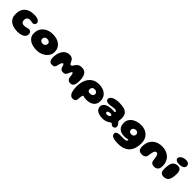

<svg xmlns="http://www.w3.org/2000/svg" viewBox="463 -2472 4542 4542"><g transform="rotate(45 2734.0 -201.5)"><path d="M337.5 39Q273 39 215.2 24.8Q157.5 10.5 112.8 -21.5Q68 -53.5 42.2 -104.5Q16.5 -155.5 16.5 -229Q16.5 -304.5 38.2 -360.8Q60 -417 102.2 -455Q144.5 -493 205.8 -511.8Q267 -530.5 345.5 -530.5Q409 -530.5 449.2 -516.8Q489.5 -503 509 -480.5Q528.5 -458 528.5 -431.5Q528.5 -411 518 -394.2Q507.5 -377.5 490.8 -368Q474 -358.5 456 -358.5Q440.5 -358.5 427.2 -362Q414 -365.5 397.5 -368.8Q381 -372 355.5 -372Q334 -372 316.2 -365Q298.5 -358 285.2 -344.8Q272 -331.5 264.8 -313.2Q257.5 -295 257.5 -272.5Q257.5 -237.5 268.8 -215.8Q280 -194 301.2 -184Q322.5 -174 353 -174Q374.5 -174 395.5 -177.8Q416.5 -181.5 436 -186.5Q455.5 -191.5 471 -195.5Q486.5 -199.5 496 -199.5Q527.5 -199.5 545.5 -185.2Q563.5 -171 571 -150Q578.5 -129 578.5 -109Q578.5 -70 559.5 -42Q540.5 -14 507.5 4Q474.5 22 430.8 30.5Q387 39 337.5 39Z M975.5 30Q912 30 852.5 16.5Q793 3 746 -26.2Q699 -55.5 671.5 -101.8Q644 -148 644 -214Q644 -286.5 670.2 -342.5Q696.5 -398.5 742.5 -437.2Q788.5 -476 849.8 -495.8Q911 -515.5 981 -515.5Q1049.5 -515.5 1109 -498.8Q1168.5 -482 1213.2 -447.8Q1258 -413.5 1283 -361.8Q1308 -310 1308 -240Q1308 -183 1281 -133.8Q1254 -84.5 1207.2 -48Q1160.5 -11.5 1100.8 9.2Q1041 30 975.5 30ZM963.5 -182.5Q988 -182.5 1005.8 -189.8Q1023.5 -197 1034.8 -209.5Q1046 -222 1051.8 -237.5Q1057.5 -253 1057.5 -269Q1057.5 -288 1049.5 -301.8Q1041.5 -315.5 1028 -324.5Q1014.5 -333.5 998.2 -337.8Q982 -342 964.5 -342Q941 -342 921 -332.5Q901 -323 889 -304.8Q877 -286.5 877 -260.5Q877 -237 887.8 -219.5Q898.5 -202 918 -192.2Q937.5 -182.5 963.5 -182.5Z M1470 16Q1431.5 16 1409 -3Q1386.5 -22 1376.8 -54.5Q1367 -87 1367 -128.5Q1367 -146 1368.2 -165.2Q1369.5 -184.5 1372.5 -204.5Q1375.5 -224.5 1380 -244.2Q1384.5 -264 1391.2 -283Q1398 -302 1406.5 -319.5Q1442 -388 1491.5 -420.5Q1541 -453 1608 -453Q1650.5 -453 1678.2 -438Q1706 -423 1722.8 -399.5Q1739.5 -376 1749 -350Q1757.5 -328.5 1768.5 -312.5Q1779.5 -296.5 1795.5 -296.5Q1813.5 -296.5 1825.8 -306.5Q1838 -316.5 1852.5 -343Q1867.5 -369.5 1888.2 -392.5Q1909 -415.5 1940.5 -429.8Q1972 -444 2018.5 -444Q2088 -444 2129 -412Q2170 -380 2188.5 -322.8Q2207 -265.5 2207 -190Q2207 -170 2206 -150.5Q2205 -131 2202.8 -113Q2200.5 -95 2197 -78.8Q2193.5 -62.5 2189 -48.5Q2176 -16.5 2152.5 1Q2129 18.5 2089 18.5Q2052.5 18.5 2028.5 2.5Q2004.5 -13.5 1992 -40Q1989 -47 1987 -54.8Q1985 -62.5 1983.5 -71.5Q1982 -80.5 1980.8 -89.8Q1979.5 -99 1978.5 -109.5Q1977.5 -120 1977 -131.5Q1974.5 -154.5 1970.2 -170Q1966 -185.5 1959.8 -193.2Q1953.5 -201 1945 -201Q1935 -201 1926 -189.8Q1917 -178.5 1909 -161Q1901 -143.5 1893.5 -124.5Q1876.5 -80 1853.2 -61.2Q1830 -42.5 1785.5 -42.5Q1739.5 -42.5 1716.5 -65.5Q1693.5 -88.5 1684.5 -120Q1677.5 -146 1671.5 -163Q1665.5 -180 1658.8 -188.2Q1652 -196.5 1642 -196.5Q1633.5 -196.5 1624.2 -188.8Q1615 -181 1607 -165.5Q1600.5 -151.5 1595.2 -135.8Q1590 -120 1585.8 -103.5Q1581.5 -87 1579 -71.5Q1568 -22.5 1544.8 -3.2Q1521.5 16 1470 16Z M2385 236Q2359 236 2338 225Q2317 214 2301.5 193.8Q2286 173.5 2275 145.5Q2269.5 130 2265.2 112.8Q2261 95.5 2257.8 77.2Q2254.5 59 2252.5 39.5Q2250.5 20 2249.2 0.5Q2248 -19 2248 -38.5Q2248 -158 2287 -251Q2326 -344 2402.8 -397.5Q2479.5 -451 2592 -451Q2656.5 -451 2711.8 -434Q2767 -417 2808.2 -384Q2849.5 -351 2872.2 -303Q2895 -255 2895 -193Q2895 -137.5 2876.2 -96.5Q2857.5 -55.5 2822.2 -28.2Q2787 -1 2738.2 12.2Q2689.5 25.5 2629.5 25.5Q2599 25.5 2579 21.2Q2559 17 2546.5 12.8Q2534 8.5 2525.5 8.5Q2516 8.5 2510 15.2Q2504 22 2500.5 34.5Q2497 45 2494.8 59Q2492.5 73 2490.5 89Q2488.5 105 2487.2 120.2Q2486 135.5 2485 148Q2480.5 200 2454.2 218Q2428 236 2385 236ZM2585 -140Q2621 -140 2644.8 -150.5Q2668.5 -161 2680 -178.8Q2691.5 -196.5 2691.5 -218Q2691.5 -236 2682 -253.2Q2672.5 -270.5 2652 -281.5Q2631.5 -292.5 2598.5 -292.5Q2580 -292.5 2564.5 -287.2Q2549 -282 2537.8 -271.5Q2526.5 -261 2520.5 -245.8Q2514.5 -230.5 2514.5 -210Q2514.5 -188 2521.8 -172.2Q2529 -156.5 2544.8 -148.2Q2560.5 -140 2585 -140Z M3214.5 68Q3171 68 3128.5 60.2Q3086 52.5 3051.8 34Q3017.5 15.5 2996.8 -15.8Q2976 -47 2976 -93.5Q2976 -137.5 2998.5 -167.2Q3021 -197 3059.5 -214.5Q3098 -232 3146.8 -239.8Q3195.5 -247.5 3248 -247.5Q3260 -247.5 3271.8 -246.5Q3283.5 -245.5 3293.5 -244.8Q3303.5 -244 3309 -244Q3319.5 -244 3323.5 -248Q3327.5 -252 3327.5 -260.5Q3327.5 -266.5 3326 -271.2Q3324.5 -276 3321.5 -280.2Q3318.5 -284.5 3314 -287Q3305 -294 3289.5 -297.2Q3274 -300.5 3255.5 -300.5Q3231 -300.5 3204.2 -295.5Q3177.5 -290.5 3149.5 -285.2Q3121.5 -280 3092 -280Q3039.5 -280 3010.2 -297.2Q2981 -314.5 2981 -351Q2981 -385 3002.8 -409.5Q3024.5 -434 3061.5 -449.8Q3098.5 -465.5 3143.8 -473Q3189 -480.5 3235.5 -480.5Q3333 -480.5 3400.8 -461Q3468.5 -441.5 3504 -393.2Q3539.5 -345 3539.5 -258.5Q3539.5 -241 3538.2 -228Q3537 -215 3535 -205Q3533 -195 3531.8 -187.2Q3530.5 -179.5 3530.5 -172Q3530.5 -157.5 3540.5 -143.2Q3550.5 -129 3564 -113Q3577.5 -97 3587.8 -78.2Q3598 -59.5 3598 -36Q3598 -0.5 3575.8 16.2Q3553.5 33 3523 33Q3501 33 3487.5 22.5Q3474 12 3464.8 1.2Q3455.5 -9.5 3444.5 -9.5Q3437 -9.5 3426.8 -4Q3416.5 1.5 3403 10Q3387 20.5 3362 34.2Q3337 48 3300.8 58Q3264.5 68 3214.5 68ZM3232 -70.5Q3247 -70.5 3261.2 -74.5Q3275.5 -78.5 3287.8 -85.8Q3300 -93 3307.2 -103.2Q3314.5 -113.5 3314.5 -126Q3314.5 -137 3308 -142.8Q3301.5 -148.5 3289.5 -150.8Q3277.5 -153 3262.5 -153Q3243 -153 3223.8 -148.8Q3204.5 -144.5 3192 -134.2Q3179.5 -124 3179.5 -106Q3179.5 -93 3187 -85.5Q3194.5 -78 3206.2 -74.2Q3218 -70.5 3232 -70.5Z M3906 230.5Q3826 230.5 3777.8 221Q3729.5 211.5 3704.8 196Q3680 180.5 3671.8 160.8Q3663.5 141 3663.5 121Q3663.5 97 3680 81Q3696.5 65 3724.8 56.8Q3753 48.5 3787.5 48.5Q3808.5 48.5 3832.2 49.2Q3856 50 3879.5 50Q3903 50 3924.8 49.2Q3946.5 48.5 3963.5 45.5Q3975.5 44 3984 39.2Q3992.5 34.5 3998 27.8Q4003.5 21 4006 13.2Q4008.5 5.5 4008.5 -2.5Q4008.5 -5.5 4007.5 -8.2Q4006.5 -11 4004.8 -12.8Q4003 -14.5 3999.5 -14.5Q3993.5 -14.5 3983.8 -11.8Q3974 -9 3960.5 -5.5Q3947 -2 3929.8 0.8Q3912.5 3.5 3891.5 3.5Q3812 3.5 3757.8 -21Q3703.5 -45.5 3675.8 -95.2Q3648 -145 3648 -221Q3648 -284 3676 -331Q3704 -378 3751 -409.5Q3798 -441 3856.5 -456.8Q3915 -472.5 3976.5 -472.5Q4043 -472.5 4099.5 -452.8Q4156 -433 4198.2 -394.8Q4240.5 -356.5 4263.8 -300.2Q4287 -244 4287 -170.5Q4287 -76 4263.2 -1.5Q4239.5 73 4192.2 124.8Q4145 176.5 4073.2 203.5Q4001.5 230.5 3906 230.5ZM3964.5 -149.5Q3985.5 -149.5 4001.8 -155Q4018 -160.5 4029 -170.5Q4040 -180.5 4046 -194.8Q4052 -209 4052 -227Q4052 -250.5 4042.8 -267Q4033.5 -283.5 4016 -292.2Q3998.5 -301 3973.5 -301Q3956.5 -301 3940.2 -295.8Q3924 -290.5 3911 -280.5Q3898 -270.5 3890.5 -255.2Q3883 -240 3883 -220Q3883 -201 3892.5 -184.8Q3902 -168.5 3920.2 -159Q3938.5 -149.5 3964.5 -149.5Z M4472 11Q4429.5 11 4401.8 -3.8Q4374 -18.5 4360 -52Q4356 -62.5 4353.5 -75.5Q4351 -88.5 4350 -103.8Q4349 -119 4349.5 -136.5Q4350.5 -241 4393 -314.5Q4435.5 -388 4510.5 -427.2Q4585.5 -466.5 4682.5 -466.5Q4780.5 -466.5 4857.5 -428.2Q4934.5 -390 4978.5 -317.5Q5022.5 -245 5022.5 -142.5Q5022.5 -126.5 5020.8 -112Q5019 -97.5 5015.8 -84.8Q5012.5 -72 5007.5 -60.5Q4992.5 -26 4963.5 -7.5Q4934.5 11 4895.5 11Q4848 11 4822.2 -1.2Q4796.5 -13.5 4785 -36.5Q4773.5 -59.5 4768.5 -91.5Q4765.5 -116.5 4762.5 -136.8Q4759.5 -157 4756.2 -173.2Q4753 -189.5 4750 -202.5Q4747 -215.5 4743 -226Q4734.5 -251 4721.8 -261.8Q4709 -272.5 4688 -272.5Q4670 -272.5 4657 -261.5Q4644 -250.5 4634.5 -226.5Q4629.5 -215 4625.2 -200.5Q4621 -186 4617.5 -168.2Q4614 -150.5 4610.8 -128.8Q4607.5 -107 4604 -81Q4599 -45 4579.8 -25Q4560.5 -5 4532.8 3Q4505 11 4472 11Z M5218.5 20.5Q5169 20.5 5142 3.5Q5115 -13.5 5104.8 -46.2Q5094.5 -79 5094.5 -125.5Q5094.5 -141 5095.2 -157.5Q5096 -174 5097.2 -190.5Q5098.5 -207 5100.8 -223Q5103 -239 5105.8 -253.8Q5108.5 -268.5 5111.8 -282Q5115 -295.5 5119 -306Q5139 -354 5178.2 -379.5Q5217.5 -405 5279 -405Q5336 -405 5363.2 -364.5Q5390.5 -324 5390.5 -255Q5390.5 -236 5389.2 -215.8Q5388 -195.5 5385.8 -175.5Q5383.5 -155.5 5380 -136Q5376.5 -116.5 5371.5 -99Q5366.5 -81.5 5360.8 -66.5Q5355 -51.5 5347 -40.5Q5327 -10.5 5295 5Q5263 20.5 5218.5 20.5ZM5264 -448Q5196.5 -448 5166.8 -470Q5137 -492 5137 -520.5Q5137 -558 5163.8 -584.5Q5190.5 -611 5231 -625Q5271.5 -639 5313 -639Q5343 -639 5369 -629.5Q5395 -620 5411 -600Q5427 -580 5427 -547.5Q5427 -510.5 5404.2 -488.8Q5381.5 -467 5344.5 -457.5Q5307.5 -448 5264 -448Z"/></g></svg>

Font: Gluten ExtraBold
Style: Regular
Weight: 800
Designer: Tyler Finck
Foundry: Etcetera Type Company
Version: Version 1.300